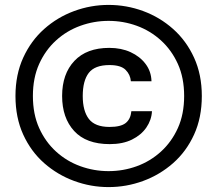

<svg xmlns="http://www.w3.org/2000/svg" viewBox="-20 -747 884 782"><path d="M422 15Q350 15 282 -10Q214 -35 160 -82.5Q106 -130 74.5 -199Q43 -268 43 -356Q43 -443 74.5 -512Q106 -581 160 -629Q214 -677 282 -702Q350 -727 422 -727Q495 -727 563 -702Q631 -677 685 -629Q739 -581 770.5 -512Q802 -443 802 -356Q802 -268 770.5 -199Q739 -130 685 -82.5Q631 -35 563 -10Q495 15 422 15ZM422 -50Q482 -50 537 -70Q592 -90 635.5 -129.5Q679 -169 704.5 -225.5Q730 -282 730 -356Q730 -430 704.5 -486.5Q679 -543 635.5 -582.5Q592 -622 537 -642Q482 -662 422 -662Q363 -662 307.5 -642Q252 -622 208.5 -582.5Q165 -543 139.5 -486.5Q114 -430 114 -356Q114 -282 139.5 -225.5Q165 -169 208.5 -129.5Q252 -90 307.5 -70Q363 -50 422 -50ZM427 -160Q331 -160 282 -213.5Q233 -267 233 -356Q233 -446 283 -499Q333 -552 425 -552Q474 -552 512 -534.5Q550 -517 573 -486.5Q596 -456 597 -416H513Q511 -443 491.5 -462.5Q472 -482 426 -482Q366 -482 341.5 -450Q317 -418 317 -356Q317 -295 342 -262.5Q367 -230 426 -230Q472 -230 492 -246Q512 -262 515 -294H599Q597 -258 576 -227.5Q555 -197 517.5 -178.5Q480 -160 427 -160Z"/></svg>

Font: 42dot Sans Light SemiBold
Style: Regular
Weight: 600
Version: Version 1.000